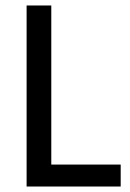

<svg xmlns="http://www.w3.org/2000/svg" viewBox="-20 -680 475 700"><path d="M77 0V-660H167V0ZM109 0V-80H420V0Z"/></svg>

Font: Bricolage Grotesque SemiCondensed
Style: Regular
Weight: 400
Width: 4
Designer: Mathieu Triay
Foundry: Atelier Triay
Version: Version 1.001;gftools[0.9.33.dev8+g029e19f]